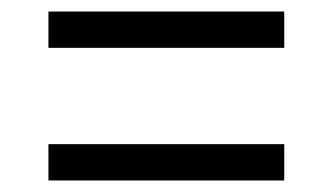

<svg xmlns="http://www.w3.org/2000/svg" viewBox="-20 -500 577 333"><path d="M64 -417V-480H473V-417ZM64 -187V-250H473V-187Z"/></svg>

Font: Outfit-Light
Style: Regular
Weight: 300
Designer: Rodrigo Fuenzalida
Foundry: fragTYPE
Version: Version 1.000